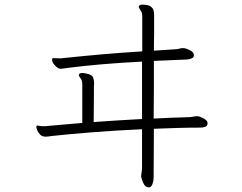

<svg xmlns="http://www.w3.org/2000/svg" viewBox="-20 -745 1040 826"><path d="M830 -245Q840 -244 855 -236Q870 -228 872 -220Q872 -219 872.5 -217.5Q873 -216 873 -214Q873 -204 864 -200Q855 -196 842 -196Q793 -196 742.5 -194.5Q692 -193 642 -191Q642 -136 641.5 -90Q641 -44 641 -15Q641 14 641 18Q641 32 636.5 45Q632 58 625 60Q624 60 622.5 60.5Q621 61 620 61Q608 61 601 50.5Q594 40 591 28.5Q588 17 587 14Q587 9 589 -2.5Q591 -14 591 -25V-189Q479 -184 378 -176Q277 -168 203 -160Q196 -159 189.5 -158Q183 -157 177 -157Q161 -157 152 -166.5Q143 -176 139.5 -186.5Q136 -197 136 -198Q136 -204 140 -205H142Q145 -205 150 -203.5Q155 -202 168 -202Q171 -202 175.5 -202Q180 -202 184 -203Q220 -206 257.5 -209.5Q295 -213 334 -216V-382Q334 -397 328 -406Q326 -410 322.5 -414Q319 -418 319 -422V-423Q321 -431 334 -431Q340 -431 347 -429.5Q354 -428 362 -426Q378 -420 381 -411Q384 -402 385 -388Q385 -384 384.5 -380.5Q384 -377 384 -372Q384 -361 384 -334Q384 -307 383.5 -276Q383 -245 383 -220Q434 -224 486.5 -227Q539 -230 591 -233V-480Q496 -475 419.5 -468.5Q343 -462 272 -453Q262 -452 254 -450.5Q246 -449 239 -449Q227 -451 215.5 -464.5Q204 -478 204 -488Q204 -494 208 -495H211Q215 -495 221 -494.5Q227 -494 235 -494Q239 -494 243 -494Q247 -494 251 -495Q337 -504 416 -511Q495 -518 592 -524V-676Q592 -690 585 -700Q583 -704 580 -708Q577 -712 577 -716V-717Q579 -725 592 -725Q618 -725 628.5 -717Q639 -709 641 -699Q643 -689 643 -682V-647Q643 -631 643 -603Q643 -575 642 -527L734 -533Q742 -533 750.5 -535.5Q759 -538 768 -538H771Q780 -537 795 -530Q810 -523 813 -514Q814 -512 814 -507Q814 -498 805 -494Q796 -490 784 -489L642 -483Q642 -426 642 -361.5Q642 -297 641 -235Q679 -237 717.5 -238.5Q756 -240 793 -241Q802 -241 810.5 -243Q819 -245 827 -245Z"/></svg>

Font: Moon Stars Kai T Light
Style: Regular
Weight: 300
Designer: GuiWonder
Version: Version 1.101